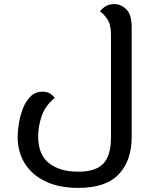

<svg xmlns="http://www.w3.org/2000/svg" viewBox="-20 -680 727 936"><path d="M362 236Q267 236 201 204Q135 172 100.5 116Q66 60 66 -13Q66 -41 72 -78Q78 -115 91.5 -150.5Q105 -186 128.5 -209.5Q152 -233 187 -233Q212 -233 226.5 -222.5Q241 -212 247 -203Q199 -163 182.5 -112.5Q166 -62 166 -15Q166 74 219 115.5Q272 157 361 157Q446 157 483.5 118Q521 79 521 -12V-512Q521 -561 502.5 -587.5Q484 -614 468 -624Q472 -633 490.5 -646.5Q509 -660 537 -660Q570 -660 596 -634.5Q622 -609 622 -547V-12Q622 102 559.5 169Q497 236 362 236Z"/></svg>

Font: El Messiri Medium
Style: Regular
Weight: 500
Designer: Mohamed Gaber
Foundry: Kief Type Foundry
Version: Version 2.020; ttfautohint (v1.8.3)